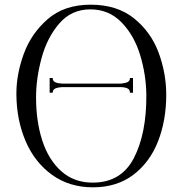

<svg xmlns="http://www.w3.org/2000/svg" viewBox="-20 -780 780 820"><path d="M50 -375Q49 -460 81 -548.5Q113 -637 184 -698.5Q255 -760 367 -760Q480 -760 552.5 -701.5Q625 -643 657.5 -555Q690 -467 690 -375Q690 -266 655 -176.5Q620 -87 549.5 -33.5Q479 20 377 20Q276 20 202 -33.5Q128 -87 89.5 -177Q51 -267 50 -375ZM605 -375Q604 -461 578.5 -545Q553 -629 499 -684.5Q445 -740 366 -740Q285 -740 233 -679.5Q181 -619 157.5 -532Q134 -445 134 -364Q134 -262 160.5 -180Q187 -98 241.5 -49Q296 0 376 0Q497 0 551.5 -104.5Q606 -209 605 -375ZM205 -447Q205 -434 215.5 -429Q226 -424 245 -423H497Q517 -425 526 -430Q535 -435 535 -447H548V-384H535Q535 -396 526 -401.5Q517 -407 497 -408H245Q227 -407 216 -402Q205 -397 205 -384H192V-447Z"/></svg>

Font: Viaoda Libre
Style: Regular
Weight: 400
Designer: Gydient
Version: Version 2.000